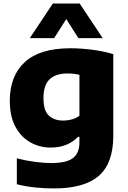

<svg xmlns="http://www.w3.org/2000/svg" viewBox="-20 -828 716 1078"><path d="M282.5 230Q231.5 230 179 224.8Q126.5 219.5 74.5 206.5V61Q127.5 74.5 177.5 81Q227.5 87.5 267.5 87.5Q353.5 87.5 389.8 59.5Q426 31.5 426 -29.5V-59.5H417.5Q390 -30.5 351.8 -15Q313.5 0.5 264.5 0.5Q203 0.5 150.8 -28.5Q98.5 -57.5 66.8 -116Q35 -174.5 35 -262.5Q35 -402 119.5 -479.5Q204 -557 374.5 -557Q434.5 -557 499.8 -548.5Q565 -540 616 -524V-66Q616 89 534.5 159.5Q453 230 282.5 230ZM335.5 -151Q359.5 -151 383.2 -157.5Q407 -164 426 -178V-408.5Q412.5 -411.5 395 -413.5Q377.5 -415.5 358 -415.5Q292.5 -415.5 258.2 -382.5Q224 -349.5 224 -278Q224 -206.5 254.2 -178.8Q284.5 -151 335.5 -151ZM147.5 -614 276.5 -808H427.5L556.5 -614H420L352 -721L284 -614Z"/></svg>

Font: Encode Sans Semi Expanded ExtraBold
Style: Regular
Weight: 800
Width: 6
Designer: Multiple Designers
Foundry: Impallari Type
Version: Version 3.000; ttfautohint (v1.8.3) -l 8 -r 50 -G 200 -x 14 